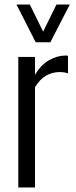

<svg xmlns="http://www.w3.org/2000/svg" viewBox="-20 -830 338 850"><path d="M61 0V-578H135V-499Q163 -545 199 -564.5Q235 -584 268 -584Q271 -584 274 -584Q277 -584 281 -583V-505Q274 -508 264 -509.5Q254 -511 245 -511Q211 -511 183.5 -495Q156 -479 135 -444V0ZM138 -643 53 -810H112L171 -690L230 -810H289L203 -643Z"/></svg>

Font: Oswald Light
Style: Regular
Weight: 300
Designer: Vernon Adams
Foundry: Vernon Adams
Version: Version 4.103;gftools[0.9.33.dev8+g029e19f]